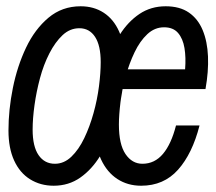

<svg xmlns="http://www.w3.org/2000/svg" viewBox="-20 -580 690 612"><path d="M151 12Q109 12 76 -8.5Q43 -29 25 -68.5Q7 -108 7 -164Q7 -230 21 -299.5Q35 -369 63 -428Q91 -487 134.5 -523.5Q178 -560 237 -560Q279 -560 310.5 -539.5Q342 -519 359.5 -480Q377 -441 377 -386Q377 -340 369 -285.5Q361 -231 343.5 -179Q326 -127 299.5 -83.5Q273 -40 236 -14Q199 12 151 12ZM155 -58Q184 -58 207.5 -80.5Q231 -103 248.5 -139.5Q266 -176 278 -219Q290 -262 295.5 -305Q301 -348 301 -382Q301 -435 283 -462.5Q265 -490 233 -490Q203 -490 179.5 -468Q156 -446 137.5 -410Q119 -374 107.5 -331Q96 -288 90 -245Q84 -202 84 -167Q84 -113 103 -85.5Q122 -58 155 -58ZM430 12Q387 12 354 -9.5Q321 -31 302 -72Q283 -113 283 -173Q283 -220 291.5 -272.5Q300 -325 317.5 -376Q335 -427 361.5 -469Q388 -511 424.5 -535.5Q461 -560 508 -560Q553 -560 582 -540Q611 -520 626 -484Q641 -448 643 -400Q645 -352 635 -296H358L372 -359H570Q573 -397 568 -427Q563 -457 547.5 -475Q532 -493 503 -493Q473 -493 449.5 -471Q426 -449 409 -413.5Q392 -378 380.5 -336.5Q369 -295 364 -254Q359 -213 359 -183Q359 -120 380 -89Q401 -58 434 -58Q473 -58 499.5 -89.5Q526 -121 541 -180H616Q593 -90 547.5 -39Q502 12 430 12Z"/></svg>

Font: Azeret Mono Thin Light
Style: Italic
Weight: 300
Italic angle: -12°
Version: Version 1.002